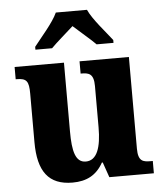

<svg xmlns="http://www.w3.org/2000/svg" viewBox="-54 -814 747 872"><g transform="rotate(-5 319.0 -378.0)"><path d="M126 -619V-606H202C225 -630 275 -672 303 -698C331 -672 384 -628 405 -606H482V-619C453 -657 395 -721 375 -766H233C213 -721 155 -657 126 -619ZM242 10C305 10 351 -13 382 -69H386L410 0H613V-56H603C569 -56 546 -60 546 -118V-536H321V-480H324C358 -480 381 -475 381 -418V-230C381 -138 361 -80 310 -80C263 -80 250 -132 250 -222V-536H25V-480H29C75 -480 85 -466 85 -409V-188C85 -54 133 10 242 10Z"/></g></svg>

Font: Noto Serif Tamil SemiCondensed ExtraBold
Style: Italic
Weight: 800
Width: 4
Italic angle: -12°
Designer: Indian Type Foundry, Tom Grace, and the Monotype Design Team
Foundry: Monotype Imaging Inc.
Version: Version 2.003